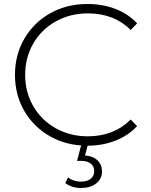

<svg xmlns="http://www.w3.org/2000/svg" viewBox="-20 -725 756 962"><path d="M55 -350Q55 -451 102.5 -532Q150 -613 232.5 -659Q315 -705 418 -705Q494 -705 558 -680.5Q622 -656 667 -608L635 -575Q551 -658 420 -658Q332 -658 260 -618Q188 -578 147 -507.5Q106 -437 106 -350Q106 -263 147 -192.5Q188 -122 260 -82Q332 -42 420 -42Q550 -42 635 -126L667 -93Q622 -45 557.5 -20Q493 5 418 5Q315 5 232.5 -41Q150 -87 102.5 -168Q55 -249 55 -350ZM307 192 321 164Q348 185 386 185Q416 185 434 171Q452 157 452 132Q452 109 435 95Q418 81 386 81H366L389 -6H422L406 54Q446 57 468.5 78.5Q491 100 491 134Q491 172 461.5 194.5Q432 217 386 217Q339 217 307 192Z"/></svg>

Font: Idrija Light
Style: Regular
Weight: 300
Designer: Julieta Ulanovsky
Foundry: Julieta Ulanovsky
Version: Version 7.200